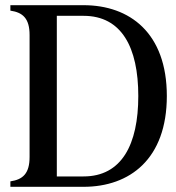

<svg xmlns="http://www.w3.org/2000/svg" viewBox="-20 -720 678 740"><path d="M20 0H302C480 0 623 -107 623 -350C623 -593 480 -700 302 -700H20V-679C68 -672 94 -649 94 -585V-115C94 -51 68 -28 20 -21ZM199 -40V-659H302C449 -659 513 -537 513 -350C513 -163 449 -40 302 -40Z"/></svg>

Font: RL Madena
Style: Regular
Weight: 400
Designer: I Kadek Wantara Putra
Foundry: Roughlines ID
Version: Version 1.000;Glyphs 3.1.2 (3151)